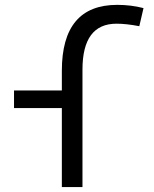

<svg xmlns="http://www.w3.org/2000/svg" viewBox="-20 -762 626 782"><path d="M231.9 0V-321.8H37.1V-393.6H231.9V-473.6Q231.9 -742.2 457.5 -742.2Q513.7 -742.2 564.5 -729L547.4 -655.3Q494.1 -665.5 454.6 -665.5Q315.9 -665.5 315.9 -478.5V0Z"/></svg>

Font: Cascadia Mono NF SemiLight
Style: Regular
Weight: 350
Monospace: yes
Designer: Aaron Bell
Foundry: Saja Typeworks
Version: Version 2404.023; ttfautohint (v1.8.4)